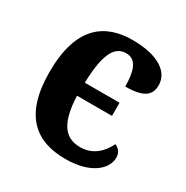

<svg xmlns="http://www.w3.org/2000/svg" viewBox="-134 -662 760 785"><g transform="rotate(30 246.0 -269.5)"><path d="M276 10C403 10 455 -50 455 -98C455 -124 441 -137 424 -145C402 -99 364 -62 305 -62C228 -62 194 -118 189 -238H354V-300H190C194 -449 228 -489 278 -489C327 -489 341 -437 341 -369C433 -369 457 -398 457 -442C457 -504 394 -549 273 -549C144 -549 43 -482 43 -266C43 -62 137 10 276 10Z"/></g></svg>

Font: Noto Serif SemiCondensed
Style: Bold
Weight: 700
Width: 4
Designer: Monotype Design Team
Foundry: Monotype Imaging Inc.
Version: Version 2.015